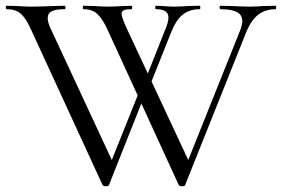

<svg xmlns="http://www.w3.org/2000/svg" viewBox="-24 -645 981 668"><path d="M344 3Q336 3 333 -1L84 -542Q66 -582 48 -597.5Q30 -613 -1 -613Q-4 -613 -4 -619Q-4 -625 -1 -625L37 -624Q65 -622 82 -622Q118 -622 160 -624L201 -625Q204 -625 204 -619Q204 -613 201 -613Q171 -613 156.5 -606Q142 -599 142 -582Q142 -567 152 -546L374 -69L338 -21L469 -348L484 -326L355 -1Q354 3 344 3ZM935 -613Q901 -613 876 -595Q851 -577 833 -534L620 -1Q619 3 609 3Q601 3 598 -1L350 -542Q332 -581 314 -597Q296 -613 267 -613Q264 -613 264 -619Q264 -625 267 -625L305 -624Q331 -622 348 -622Q376 -622 406 -624L433 -625Q436 -625 436 -619Q436 -613 433 -613Q415 -613 407 -609.5Q399 -606 399 -597Q399 -585 417 -546L640 -69L604 -21L811 -538Q819 -559 819 -571Q819 -593 800.5 -603Q782 -613 743 -613Q740 -613 740 -619Q740 -625 743 -625L785 -624Q819 -622 846 -622Q866 -622 892 -624L935 -625Q937 -625 937 -619Q937 -613 935 -613ZM562 -584Q562 -613 519 -613Q516 -613 516 -619Q516 -625 519 -625L542 -624Q562 -622 584 -622Q604 -622 630 -624L671 -625Q673 -625 673 -619Q673 -613 671 -613Q637 -613 613.5 -595.5Q590 -578 572 -534L489 -326L474 -348L550 -540Q562 -567 562 -584Z"/></svg>

Font: Cormorant SC
Style: Regular
Weight: 400
Designer: Christian Thalmann (Catharsis Fonts)
Foundry: Catharsis Fonts
Version: Version 4.000